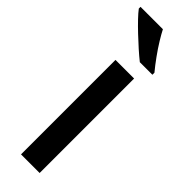

<svg xmlns="http://www.w3.org/2000/svg" viewBox="-273 -769 776 776"><g transform="rotate(45 115.0 -381.5)"><path d="M174.3 -540V0H67.9V-540ZM144 -603Q125.5 -617.7 103 -637.7Q80.6 -657.7 57.9 -679.2Q35.2 -700.7 16.6 -720.2Q-2 -739.7 -12.2 -753.4V-763.2H115.7Q124.5 -745.6 140.4 -719.7Q156.2 -693.8 176.3 -666Q196.3 -638.2 215.8 -614.7V-603Z"/></g></svg>

Font: Open Sans
Style: Regular
Weight: 600
Width: 3
Foundry: Ascender Corporation
Version: Version 1.000